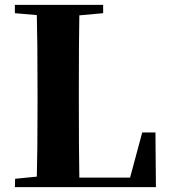

<svg xmlns="http://www.w3.org/2000/svg" viewBox="-20 -767 691 787"><path d="M617.2 -224.1 619.1 0H41L42 -34.2L130.9 -43Q133.8 -143.1 133.8 -324.2V-395Q133.8 -602.1 130.9 -705.1L41 -712.9V-747.1H402.8V-712.9L305.2 -704.1Q303.2 -603 303.2 -411.1V-346.2Q303.2 -143.1 305.2 -39.1H513.2L563 -224.1Z"/></svg>

Font: Noto Serif JP Black
Style: Regular
Weight: 900
Designer: Ryoko NISHIZUKA  (kana & ideographs); Frank Grießhammer (Latin, Greek & Cyrillic); Wenlong ZHANG  (bopomofo); Sandoll Co
Foundry: Adobe Systems Incorporated
Version: Version 1.001;PS 1.001;hotconv 16.6.54;makeotf.lib2.5.65590